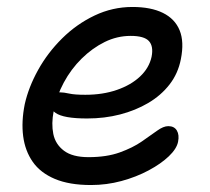

<svg xmlns="http://www.w3.org/2000/svg" viewBox="-20 -521 604 551"><path d="M241 10Q179 10 137.5 -7.5Q96 -25 74 -56.5Q52 -88 46.5 -130Q41 -172 51 -222Q62 -271 89.5 -320.5Q117 -370 158.5 -411Q200 -452 251.5 -476.5Q303 -501 360 -501Q413 -501 447.5 -484Q482 -467 495.5 -434Q509 -401 499 -351Q491 -310 466.5 -278.5Q442 -247 405.5 -225.5Q369 -204 324.5 -192.5Q280 -181 230 -181Q162 -181 139.5 -197Q117 -213 121 -233Q123 -245 130 -250.5Q137 -256 152 -256Q163 -256 178.5 -252.5Q194 -249 225 -249Q275 -249 315.5 -263Q356 -277 382 -301.5Q408 -326 415 -358Q421 -388 407.5 -403Q394 -418 355 -418Q316 -418 280.5 -400.5Q245 -383 214.5 -353Q184 -323 163 -284Q142 -245 134 -202Q127 -166 133 -136.5Q139 -107 163.5 -88.5Q188 -70 234 -70Q286 -70 323.5 -83.5Q361 -97 387 -115Q413 -133 431 -146Q449 -159 463 -159Q480 -159 487.5 -146.5Q495 -134 491 -114Q487 -94 464.5 -72.5Q442 -51 406.5 -32Q371 -13 328.5 -1.5Q286 10 241 10Z"/></svg>

Font: Shantell Sans
Style: Italic
Weight: 400
Italic angle: -11°
Designer: Stephen Nixon, Anya Danilova, Shantell Martin
Foundry: Arrow Type
Version: Version 1.011;[c5ecc13dd]